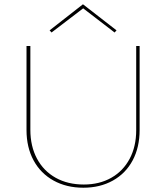

<svg xmlns="http://www.w3.org/2000/svg" viewBox="-20 -873 777 898"><path d="M104 -265V-658H122V-266Q122 -189 153 -131Q184 -73 240.5 -41.5Q297 -10 372 -10Q445 -10 500.5 -41.5Q556 -73 586.5 -130.5Q617 -188 617 -264V-658H633V-265Q633 -184 600.5 -123Q568 -62 508 -28.5Q448 5 370 5Q291 5 230.5 -28.5Q170 -62 137 -123Q104 -184 104 -265ZM516 -721 369 -834 221 -721 212 -731 368 -853 525 -731Z"/></svg>

Font: Ysabeau Thin
Style: Regular
Weight: 200
Designer: Christian Thalmann (Catharsis Fonts)
Version: Version 0.003